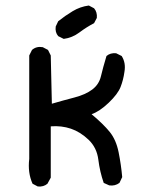

<svg xmlns="http://www.w3.org/2000/svg" viewBox="-20 -686 540 696"><path d="M117 -10 98 -20Q80 -60 86 -110V-485L96 -505Q112 -519 135 -515L154 -505L164 -485L168 -310Q209 -322 249.5 -332.5Q290 -343 314.5 -361.5Q339 -380 346 -410Q353 -440 366 -483Q380 -495 401 -493L421 -483Q437 -458 431 -425Q427 -396 417 -370.5Q407 -345 374 -313.5Q341 -282 312 -272Q355 -236 378 -207.5Q401 -179 410 -134Q419 -89 423 -44L413 -23Q397 -11 376 -14L356 -23Q342 -63 336.5 -107Q331 -151 301 -179.5Q271 -208 237 -219.5Q203 -231 164 -228V-42L152 -20Q138 -8 117 -10ZM211 -545 191 -555Q179 -569 182 -590L191 -609Q216 -629 243.5 -645.5Q271 -662 302 -666L321 -656Q333 -642 331 -621L321 -602Q294 -588 268 -568.5Q242 -549 211 -545Z"/></svg>

Font: NaniFont Regular
Style: Regular
Weight: 400
Designer: Nanigashitei
Version: Version 1.036